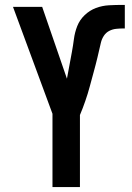

<svg xmlns="http://www.w3.org/2000/svg" viewBox="-20 -763 540 783"><path d="M194 0V-299L33 -735H152L253 -442Q258 -469 263 -496Q268 -523 273 -550Q278 -577 281.5 -604Q285 -631 295 -656.5Q305 -682 325.5 -701.5Q346 -721 371.5 -730.5Q397 -740 424.5 -741.5Q452 -743 480 -743H489V-647H485Q470 -647 454.5 -645.5Q439 -644 425.5 -637Q412 -630 403.5 -617Q395 -604 391.5 -589Q388 -574 384.5 -559Q381 -544 377.5 -529Q374 -514 370 -499Q366 -484 362 -469Q358 -454 354 -439.5Q350 -425 346 -410Q342 -395 337.5 -380.5Q333 -366 328 -351.5Q323 -337 317.5 -322.5Q312 -308 306 -294V0Z"/></svg>

Font: Iosevka Custom
Style: Bold
Weight: 700
Monospace: yes
Designer: Belleve Invis
Foundry: Belleve Invis
Version: Version 30.3.3; ttfautohint (v1.8.3)